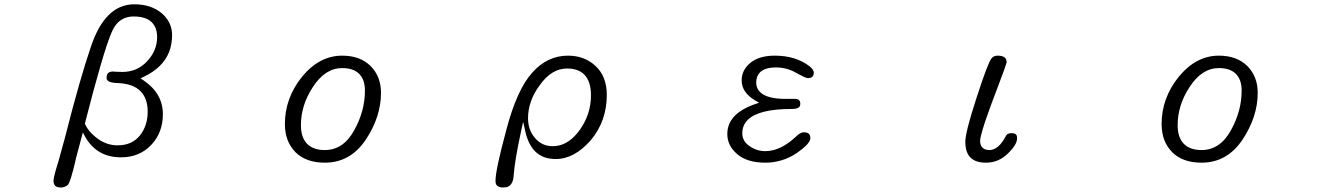

<svg xmlns="http://www.w3.org/2000/svg" viewBox="-20 -731 6040 876"><path d="M516.6 -67.9Q467.3 -67.9 425.8 -98.1Q411.6 -108.4 399.4 -120.6Q378.9 -141.1 368.7 -163.6L367.2 -167Q449.2 -487.8 487.3 -578.6Q494.1 -595.2 501 -606.4Q507.8 -617.7 517.1 -627.4Q545.9 -655.8 589.8 -655.8Q646 -655.8 672.9 -628.9Q696.8 -605 696.8 -561.5Q696.8 -500 650.9 -451.2Q606 -402.8 538.1 -402.8L504.9 -403.8L496.6 -404.8Q480.5 -404.8 473.1 -397.5Q466.3 -390.6 466.3 -375Q466.3 -368.2 470.7 -363.8Q481.4 -353 515.1 -352.1Q585.9 -350.1 621.1 -314.9Q653.8 -281.7 653.8 -221.7Q653.8 -157.2 618.2 -112.8Q582 -67.9 516.6 -67.9ZM290.5 111.8Q295.4 105.5 304.4 77.9Q313.5 50.3 328.1 -14.2L357.9 -126.5L370.1 -104.5Q422.9 -13.2 532.2 -13.2Q616.7 -13.2 670.4 -70.3Q723.1 -126 723.1 -210Q723.1 -304.2 635.7 -363.8L621.1 -373.5L637.2 -381.3Q723.1 -422.4 751.5 -493.7Q765.1 -528.3 765.1 -571.3Q765.1 -624.5 725.6 -663.6Q722.2 -667 718.8 -669.9Q669.9 -711.4 592.8 -711.4Q524.9 -711.4 475.1 -661.6Q427.2 -613.8 395.5 -520Q345.7 -376 276.4 -103L246.1 6.8Q224.1 76.7 224.1 92.8Q224.1 108.9 231.9 116.7Q239.7 124.5 257.8 124.5Q275.9 124.5 290.5 111.8ZM496.6 -404.8H497.1Z M1407.2 -333.5Q1463.4 -420.4 1541 -420.4Q1592.3 -420.4 1618.7 -394Q1645 -367.7 1645 -317.4Q1645 -225.1 1596.7 -137.7Q1546.9 -46.4 1461.9 -46.4Q1409.7 -46.4 1381.8 -74.2Q1353 -103 1353 -160.2Q1353 -251 1407.2 -333.5ZM1718.3 -307.6Q1718.3 -382.3 1670.4 -430.2Q1622.6 -477.1 1541 -477.1Q1437.5 -477.1 1358.4 -381.3Q1279.8 -283.7 1279.8 -165Q1279.8 -85.4 1328.6 -36.1Q1376.5 11.2 1461.9 11.2Q1578.6 11.2 1648.9 -93.8Q1718.3 -198.2 1718.3 -307.6Z M2502 -64Q2452.1 -64 2420.9 -101.6Q2389.2 -137.7 2389.2 -191.4Q2389.2 -271 2442.9 -342.8Q2496.6 -418.5 2567.4 -418.5Q2617.7 -418.5 2645.5 -391.1Q2676.3 -359.9 2676.3 -295.9Q2676.3 -210.4 2625.5 -138.7Q2613.8 -122.1 2600.1 -108.4Q2555.7 -64 2502 -64ZM2240.7 94.7Q2240.7 108.9 2247.6 115.7Q2256.3 124.5 2277.3 124.5Q2303.2 124.5 2314 106Q2322.3 92.3 2323.7 68.8V68.4Q2328.6 1.5 2356.9 -129.9L2366.7 -175.3L2377 -130.4Q2390.6 -71.3 2421.4 -40.5Q2456.5 -5.4 2515.6 -5.4Q2600.6 -5.4 2675.8 -91.8Q2748.5 -178.7 2748.5 -297.9Q2748.5 -381.3 2698 -429.2Q2647.5 -477.1 2571.3 -477.1Q2477.1 -477.1 2408.2 -399.4Q2338.4 -322.3 2290 -138.2V-137.7Q2240.7 43.5 2240.7 94.7ZM2442.9 -342.8Q2442.9 -342.8 2442.9 -342.8ZM2420.9 -101.6Q2420.9 -101.6 2420.9 -101.6Z M3657.2 -66.4Q3677.2 -86.4 3677.2 -100.1Q3677.2 -113.8 3670.4 -120.6Q3663.6 -127.4 3646.5 -127.4Q3637.7 -127.4 3626 -119.6Q3619.1 -115.2 3612.8 -108.9Q3542 -41.5 3471.7 -41.5Q3432.1 -41.5 3400.4 -64Q3366.7 -86.4 3366.7 -122.8Q3366.7 -159.2 3391.6 -184.1Q3441.4 -233.9 3592.8 -233.9Q3617.7 -233.9 3626.5 -242.7Q3631.3 -247.6 3631.3 -256.8Q3631.3 -268.6 3625.7 -274.2Q3620.1 -279.8 3605.5 -279.8H3565.4Q3478.5 -279.8 3447.8 -311Q3430.2 -328.1 3430.2 -354.5Q3430.2 -383.3 3447.3 -400.9Q3470.2 -423.3 3520.5 -423.3Q3572.3 -423.3 3616.2 -396.5Q3653.8 -376 3664.1 -374.5Q3680.2 -374.5 3687 -381.3Q3692.9 -387.2 3692.9 -400.4Q3692.9 -411.6 3674.8 -427.7Q3611.3 -477.1 3514.6 -477.1Q3444.8 -477.1 3404.8 -445.3Q3363.8 -412.1 3363.8 -364.3Q3363.8 -309.6 3424.3 -273.4L3443.4 -262.2L3413.6 -252Q3362.3 -232.4 3333.5 -203.6Q3298.3 -168.5 3298.3 -119.1Q3298.3 -67.4 3342.8 -28.3Q3388.2 11.2 3471.7 11.2Q3549.8 11.2 3615.2 -32.7Q3642.1 -51.3 3657.2 -66.4Z M4384.3 -85Q4384.3 -35.6 4407.7 -12.2Q4431.2 11.2 4478.5 11.2Q4535.6 11.2 4577.6 -29.8Q4620.6 -70.8 4620.6 -100.6Q4620.6 -112.3 4615.2 -117.7Q4609.4 -123.5 4595 -123.5Q4580.6 -123.5 4573.2 -116.2L4568.8 -109.4Q4535.6 -46.4 4494.1 -46.4Q4473.6 -46.4 4462.6 -57.4Q4451.7 -68.4 4451.7 -88.9Q4451.7 -105 4473.6 -173.3Q4501 -253.4 4534.2 -338.9Q4568.8 -430.2 4572.8 -445.8V-446.3Q4572.8 -460 4565.4 -467.3Q4555.7 -477.1 4531.2 -477.1Q4513.7 -477.1 4503.4 -464.4Q4495.1 -453.1 4479 -411.4Q4462.9 -369.6 4434.6 -282.2Q4384.3 -127.4 4384.3 -85Z M5407.2 -333.5Q5463.4 -420.4 5541 -420.4Q5592.3 -420.4 5618.7 -394Q5645 -367.7 5645 -317.4Q5645 -225.1 5596.7 -137.7Q5546.9 -46.4 5461.9 -46.4Q5409.7 -46.4 5381.8 -74.2Q5353 -103 5353 -160.2Q5353 -251 5407.2 -333.5ZM5718.3 -307.6Q5718.3 -382.3 5670.4 -430.2Q5622.6 -477.1 5541 -477.1Q5437.5 -477.1 5358.4 -381.3Q5279.8 -283.7 5279.8 -165Q5279.8 -85.4 5328.6 -36.1Q5376.5 11.2 5461.9 11.2Q5578.6 11.2 5648.9 -93.8Q5718.3 -198.2 5718.3 -307.6Z"/></svg>

Font: YuPearl-ExtraLight
Style: ExtraLight
Weight: 200
Designer: Max Yao
Foundry: Max-Everyday
Version: Version 1.011; ttfautohint (v1.8.3)